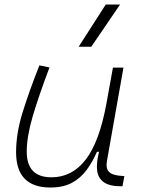

<svg xmlns="http://www.w3.org/2000/svg" viewBox="-20 -815 626 845"><path d="M201.7 10.3Q50.8 10.3 50.8 -145Q50.8 -227.1 78.6 -317.6Q106.4 -408.2 153.3 -527.3L197.8 -518.1Q148.9 -388.7 123.3 -300.8Q97.7 -212.9 97.7 -147.5Q97.7 -34.7 206.5 -34.7Q297.4 -34.7 357.4 -112.8Q417.5 -190.9 448.2 -358.4L477.1 -517.6H523.4L450.7 -106.9Q444.8 -73.2 460.2 -58.1Q475.6 -43 518.6 -40.5L527.3 -40L519 4.9H513.7Q460.9 4.9 435.8 -13.9Q410.6 -32.7 407.2 -66.7Q403.8 -100.6 416 -147H406.7Q387.7 -103 361.6 -67.4Q335.4 -31.7 296.9 -10.7Q258.3 10.3 201.7 10.3ZM326.2 -609.4 445.3 -794.9H508.3L381.8 -609.4Z"/></svg>

Font: Cascadia Mono NF ExtraLight
Style: Italic
Weight: 200
Italic angle: -10°
Monospace: yes
Designer: Aaron Bell
Foundry: Saja Typeworks
Version: Version 2404.023; ttfautohint (v1.8.4)